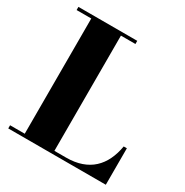

<svg xmlns="http://www.w3.org/2000/svg" viewBox="-172 -888 987 1026"><g transform="rotate(30 322.0 -375.0)"><path d="M19 0V-19.5H109.5V-730.5H19V-750H382V-730.5H292.5V-19.5H364.5Q417.5 -19.5 458.2 -33.8Q499 -48 528 -74.8Q557 -101.5 575.2 -139.5Q593.5 -177.5 601.5 -225H621V0Z"/></g></svg>

Font: Bodoni Moda ExtraBold
Style: Regular
Weight: 800
Version: Version 2.005